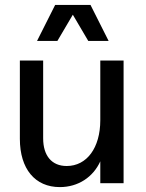

<svg xmlns="http://www.w3.org/2000/svg" viewBox="-20 -747 594 783"><path d="M224 16C299 16 360 -25 389 -89V0H484V-500H389V-257C389 -144 334 -70 252 -70C191 -70 156 -112 156 -183V-500H61V-181C61 -58 123 16 224 16ZM131 -580H214L277 -687L340 -580H423L349 -727H205Z"/></svg>

Font: Uncut Sans Medium
Style: Regular
Weight: 500
Designer: Kasper Nordkvist
Foundry: UNCUT.wtf
Version: Version 1.304;Glyphs 3.2 (3246)